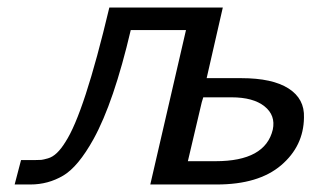

<svg xmlns="http://www.w3.org/2000/svg" viewBox="-20 -491 836 511"><path d="M19 0 36 -65H73Q85 -65 90 -65.5Q95 -66 107.5 -69.5Q120 -73 131.5 -84Q143 -95 154 -113Q204 -189 271 -471H573L530 -283H622Q705 -283 748 -255.5Q791 -228 789 -178Q788 -102 728 -51Q668 0 557 0H380L475 -411H328Q283 -219 229 -121Q188 -47 148 -23.5Q108 0 61 0ZM480 -62H554Q686 -62 706 -146Q714 -184 684 -208Q654 -232 596 -232H521L517 -219Z"/></svg>

Font: Coval
Style: Book Italic
Weight: 350
Foundry: Context Ltd
Version: Version 001.000